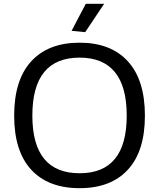

<svg xmlns="http://www.w3.org/2000/svg" viewBox="-20 -973 832 1003"><path d="M354 -812 428 -953H524L425 -805ZM396 10Q232 10 143 -86.5Q54 -183 54 -369Q54 -555 143 -652.5Q232 -750 396 -750Q559 -750 648 -652.5Q737 -555 737 -369Q737 -183 648 -86.5Q559 10 396 10ZM396 -68Q642 -68 642 -369Q642 -521 580 -596.5Q518 -672 396 -672Q149 -672 149 -369Q149 -68 396 -68Z"/></svg>

Font: Encode Sans Wide
Style: Regular
Weight: 400
Designer: Pablo Impallari, Andres Torresi
Foundry: Pablo Impallari, Andres Torresi
Version: Version 1.000; ttfautohint (v1.00) -l 8 -r 50 -G 200 -x 14 -